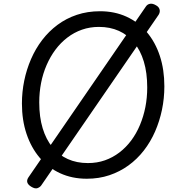

<svg xmlns="http://www.w3.org/2000/svg" viewBox="-20 -951 965 1042"><path d="M451 19Q371 19 306 -11Q241 -41 195 -95.5Q149 -150 124 -224.5Q99 -299 99 -389Q99 -452 111.5 -513Q124 -574 148.5 -630.5Q173 -687 209 -734Q245 -781 292 -816Q339 -851 397 -870.5Q455 -890 523 -890Q602 -890 666.5 -860.5Q731 -831 777 -776.5Q823 -722 847.5 -647.5Q872 -573 872 -483Q872 -417 859 -355Q846 -293 821.5 -237Q797 -181 760.5 -134Q724 -87 677 -53Q630 -19 573.5 0Q517 19 451 19ZM457 -66Q507 -66 549.5 -81Q592 -96 628 -123.5Q664 -151 692 -188.5Q720 -226 739.5 -272.5Q759 -319 769 -370Q779 -421 779 -476Q779 -556 760.5 -617Q742 -678 707.5 -720Q673 -762 625 -783.5Q577 -805 517 -805Q468 -805 425 -790Q382 -775 345.5 -747Q309 -719 281 -681.5Q253 -644 233 -598Q213 -552 203 -501Q193 -450 193 -395Q193 -316 211.5 -255Q230 -194 264.5 -152Q299 -110 347.5 -88Q396 -66 457 -66ZM204 55Q197 65 183.5 70Q170 75 149 62Q115 41 134 12L772 -916Q780 -928 794.5 -930.5Q809 -933 827 -922Q842 -914 846 -900Q850 -886 841 -871Z"/></svg>

Font: Playwrite GB S
Style: Italic
Weight: 400
Italic angle: -7°
Designer: Veronika Burian, José Scaglione
Foundry: TypeTogether
Version: Version 1.000